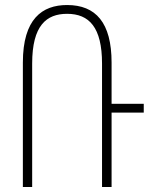

<svg xmlns="http://www.w3.org/2000/svg" viewBox="-20 -744 604 764"><path d="M71 0H108V-491C108 -643 165 -689 247 -689C335 -689 386 -635 386 -491V0H424V-296H552V-331H424V-495C424 -654 361 -724 247 -724C148 -724 71 -669 71 -495Z"/></svg>

Font: Noto Sans Armenian ExtraCondensed ExtraLight
Style: Regular
Weight: 200
Width: 2
Designer: Monotype Design Team
Foundry: Monotype Imaging Inc.
Version: Version 2.008